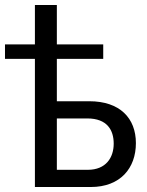

<svg xmlns="http://www.w3.org/2000/svg" viewBox="-50 -750 590 770"><path d="M90 0H314C433 0 495 -76 495 -176C495 -276 431 -344 308 -344H178V-514H364V-572H178V-730H90V-572H-30V-514H90ZM178 -69V-275H300C380 -275 406 -228 406 -174C406 -118 375 -69 302 -69Z"/></svg>

Font: FIGSv2-sans-serif Medium
Style: Regular
Weight: 500
Designer: Matt McInerney, Pablo Impallari, Rodrigo Fuenzalida,Mirko Velimirovic
Foundry: Matt McInerney, Pablo Impallari, Rodrigo Fuenzalida
Version: Version 4.021;hotconv 1.0.109;makeotfexe 2.5.65596